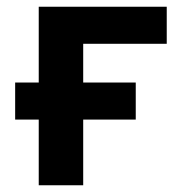

<svg xmlns="http://www.w3.org/2000/svg" viewBox="-20 -550 535 570"><path d="M25 -305H95V-530H475V-420H227V-305H383V-195H227V0H95V-195H25Z"/></svg>

Font: Golos Text DemiBold
Style: Regular
Weight: 600
Designer: A.Korolkova, Vitaly Kuzmin
Foundry: ParaType Ltd
Version: Version 2.002